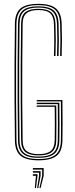

<svg xmlns="http://www.w3.org/2000/svg" viewBox="-20 -825 390 994"><path d="M179.2 5Q114.5 5 86.2 -19Q58 -43 57.2 -98Q55.8 -206 55.2 -303Q54.8 -400 55.2 -497Q55.8 -594 57.2 -702Q58 -757.2 86 -781.1Q114 -805 178.2 -805Q242.5 -805 270.1 -780.8Q297.8 -756.5 299.2 -702Q300.8 -654 300.8 -618.9Q300.8 -583.8 299.2 -535H291.2Q292.8 -582.2 292.8 -618.5Q292.8 -654.8 291.2 -702Q289.8 -753.8 263.6 -776.1Q237.5 -798.5 178.2 -798.5Q118.5 -798.5 92.2 -776.1Q66 -753.8 65.2 -702Q63.8 -594 63.2 -497Q62.8 -400 63.2 -303Q63.8 -206 65.2 -98Q66 -46.2 92.5 -23.9Q119 -1.5 179.2 -1.5Q240.8 -1.5 267.6 -23.9Q294.5 -46.2 295.2 -98Q295.8 -128 295.9 -156.6Q296 -185.2 295.9 -219.4Q295.8 -253.5 295.2 -300H170.2V-307H303.2Q304 -235 304 -189.4Q304 -143.8 303.2 -98Q302.5 -43 273.8 -19Q245 5 179.2 5ZM179.2 -7.8Q123.5 -7.8 98.8 -28.8Q74 -49.8 73.2 -98Q71.8 -206 71.2 -303Q70.8 -400 71.2 -497Q71.8 -594 73.2 -702Q74 -750.5 98.5 -771.4Q123 -792.2 178.2 -792.2Q233.2 -792.2 257.5 -771.4Q281.8 -750.5 283.2 -702Q284.8 -654.8 284.8 -618.1Q284.8 -581.5 283.2 -535H275.2Q276.8 -581.5 276.8 -617.9Q276.8 -654.2 275.2 -701Q273.8 -746.5 251.2 -766.1Q228.8 -785.8 178.2 -785.8Q127.8 -785.8 104.9 -766.6Q82 -747.5 81.2 -702Q79.8 -594 79.2 -497Q78.8 -400 79.2 -303Q79.8 -206 81.2 -98Q82 -51.8 105.6 -33Q129.2 -14.2 179.2 -14.2Q232.2 -14.2 255.4 -33.8Q278.5 -53.2 279.2 -98Q280 -140.8 280 -182.5Q280 -224.2 279.2 -286H170.2V-293H287.2Q288 -228.5 288 -185Q288 -141.5 287.2 -98Q286.5 -49.8 261.5 -28.8Q236.5 -7.8 179.2 -7.8ZM179.2 -20.5Q135 -20.5 112.4 -37.4Q89.8 -54.2 89.2 -98Q88 -188.5 87.4 -283.4Q86.8 -378.2 87.1 -482Q87.5 -585.8 89.2 -702Q89.8 -746 112.2 -762.8Q134.8 -779.5 178.2 -779.5Q224.5 -779.5 245.1 -761.2Q265.8 -743 267.2 -701Q268.8 -656 268.8 -618.5Q268.8 -581 267.2 -535H259.2Q260.5 -572.8 260.8 -598.2Q261 -623.8 260.6 -647Q260.2 -670.2 259.2 -701.5Q258.2 -738.8 240.1 -755.9Q222 -773 178.2 -773Q139 -773 118.4 -757.5Q97.8 -742 97.2 -701Q96 -606 95.4 -503.9Q94.8 -401.8 95.2 -299Q95.8 -196.2 97.2 -99Q97.8 -57.5 118.9 -42.2Q140 -27 179.2 -27Q223.5 -27 243 -43.8Q262.5 -60.5 263.2 -99Q264 -137.2 264 -177.6Q264 -218 263.2 -272H170.2V-279H271.2Q272 -221.2 272 -179.6Q272 -138 271.2 -98Q270.5 -56.5 249.1 -38.5Q227.8 -20.5 179.2 -20.5ZM184.2 148.5 198.2 85V53H150.2V45H206.2V85L190.2 148.5ZM160.2 148.5 166.2 85H150.2V77H174.2V85L166.2 148.5ZM172.2 148.5 182.2 85V69H150.2V61H190.2V85L178.2 148.5Z"/></svg>

Font: Big Shoulders Inline Text Thin
Style: Regular
Weight: 100
Designer: Patric King
Foundry: XO Type Co
Version: Version 2.002